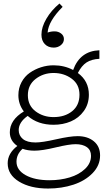

<svg xmlns="http://www.w3.org/2000/svg" viewBox="-20 -856 621 1097"><path d="M287.1 -584Q255.4 -584 236.1 -604Q216.8 -624 216.8 -658.2Q216.8 -700.7 244.9 -748.8Q272.9 -796.9 319.8 -835.9L337.9 -816.9Q256.8 -735.8 252 -669.9Q270.5 -676.8 292 -676.8Q313 -676.8 329.1 -664.6Q345.2 -652.3 345.2 -632.8Q345.2 -612.3 327.9 -598.1Q310.5 -584 287.1 -584ZM423.8 -78.1Q480.5 -78.1 516.1 -48.8Q551.8 -19.5 551.8 32.2Q551.8 89.4 509 133.3Q466.3 177.2 399.4 199.2Q332.5 221.2 254.9 221.2Q153.8 221.2 88.9 181.6Q23.9 142.1 23.9 77.1Q23.9 20 79.1 -22Q36.1 -51.8 36.1 -100.1Q36.1 -170.9 116.2 -219.2Q85 -260.3 85 -312Q85 -352.5 102.8 -386Q120.6 -419.4 149.9 -439.9Q179.2 -460.4 214.4 -471.7Q249.5 -482.9 286.1 -482.9Q347.2 -482.9 397.9 -456.1Q437 -564.5 547.9 -568.8V-520Q502.9 -517.6 474.6 -499.3Q446.3 -481 424.8 -439Q487.8 -393.1 487.8 -314.9Q487.8 -261.7 459 -221.7Q430.2 -181.6 385 -162.4Q339.8 -143.1 286.1 -143.1Q196.3 -143.1 138.2 -193.8Q86.9 -157.7 86.9 -112.8Q86.9 -81.5 110.8 -61.8Q134.8 -42 183.1 -42Q221.2 -42 300.8 -60.1Q380.4 -78.1 423.8 -78.1ZM286.1 -439Q227.5 -439 183.3 -404.8Q139.2 -370.6 139.2 -312Q139.2 -253.4 182.9 -220.2Q226.6 -187 286.1 -187Q350.6 -187 392.3 -220.7Q434.1 -254.4 434.1 -314.9Q434.1 -373.5 389.9 -406.2Q345.7 -439 286.1 -439ZM263.2 173.8Q324.7 173.8 378.2 157.7Q431.6 141.6 465.8 109.1Q500 76.7 500 34.2Q500 1.5 476.1 -15.4Q452.1 -32.2 412.1 -32.2Q375 -32.2 298.1 -13.7Q221.2 4.9 176.8 4.9Q138.7 4.9 108.9 -5.9Q74.2 25.4 74.2 67.9Q74.2 115.7 126.5 144.8Q178.7 173.8 263.2 173.8Z"/></svg>

Font: BioRhyme Light
Style: Regular
Weight: 300
Designer: Aoife Mooney
Foundry: Aoife Mooney Type
Version: Version 1.500;PS 001.500;hotconv 1.0.88;makeotf.lib2.5.64775